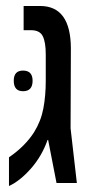

<svg xmlns="http://www.w3.org/2000/svg" viewBox="-20 -612 317 642"><path d="M57 -307Q89 -307 89 -342Q89 -376 57 -376Q26 -376 26 -342Q26 -307 57 -307ZM139 -144H141L169 0H237L216 -183L217 -449Q217 -592 114 -592H59V-511H84Q113 -511 123 -491Q133 -471 133 -430V-342Q133 -292 125 -249.5Q117 -207 94 -170Q64 -123 10 -86V10Q47 -7 83.5 -48.5Q120 -90 139 -144Z"/></svg>

Font: Noto Sans Hebrew Extra Condensed
Style: Regular
Weight: 400
Width: 2
Designer: Monotype Design Team
Foundry: Monotype Imaging Inc.
Version: 1.000